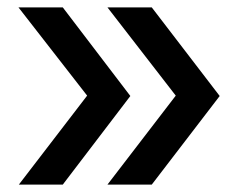

<svg xmlns="http://www.w3.org/2000/svg" viewBox="-20 -540 640 520"><path d="M271 -40 456 -281 271 -520H391L575 -280L391 -40ZM31 -40 216 -281 30 -520H150L333 -280L150 -40Z"/></svg>

Font: JetBrains Mono NL SemiBold
Style: Regular
Weight: 600
Designer: Philipp Nurullin, Konstantin Bulenkov
Foundry: JetBrains
Version: Version 2.304; ttfautohint (v1.8.4.7-5d5b)